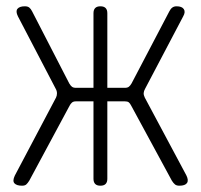

<svg xmlns="http://www.w3.org/2000/svg" viewBox="-20 -580 640 610"><path d="M73 -6Q68 2 63.5 6Q59 10 50 10Q33 10 26 2.5Q19 -5 27 -22L158 -270Q161 -276 161 -283.5Q161 -291 157 -298L37 -528Q29 -544 35.5 -552Q42 -560 59 -560Q68 -560 73 -556Q78 -552 82 -544L200 -315Q204 -308 208.5 -304.5Q213 -301 221 -301H277V-538Q277 -549 282.5 -554.5Q288 -560 299 -560Q310 -560 315.5 -554.5Q321 -549 321 -538V-301H377Q385 -301 389.5 -304.5Q394 -308 398 -315L518 -544Q522 -552 527.5 -556Q533 -560 541 -560Q558 -560 564 -551Q570 -542 562 -528L441 -298Q437 -291 436.5 -284.5Q436 -278 440 -270L572 -23Q580 -7 574 1.5Q568 10 550 10Q541 10 536 6Q531 2 526 -6L397 -244Q393 -252 389 -255Q385 -258 377 -258H321V-12Q321 -1 315.5 4.5Q310 10 299 10Q288 10 282.5 4.5Q277 -1 277 -12V-258H221Q213 -258 208.5 -254Q204 -250 201 -244Z"/></svg>

Font: Maple Mono NL Thin
Style: Regular
Weight: 250
Monospace: yes
Designer: subframe7536
Version: Version 7.000